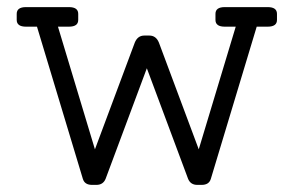

<svg xmlns="http://www.w3.org/2000/svg" viewBox="-20 -520 826 540"><path d="M733 -500Q759 -500 759 -481V-464Q759 -445 733 -445H702L573 -17Q568 0 547 0H535Q516 0 509 -17L393 -328L277 -17Q270 0 251 0H239Q218 0 213 -17L84 -445H53Q27 -445 27 -464V-481Q27 -500 53 -500H174Q200 -500 200 -481V-464Q200 -445 174 -445H143L247 -100L359 -400Q367 -420 386 -420H400Q419 -420 427 -400L539 -100L643 -445H612Q586 -445 586 -464V-481Q586 -500 612 -500Z"/></svg>

Font: Solway Light
Style: Regular
Weight: 300
Designer: Mariya V. Pigoulevskaya
Foundry: The Northern Block Ltd.
Version: Version 1.000;hotconv 1.0.109;makeotfexe 2.5.65596